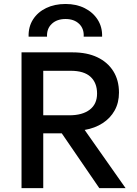

<svg xmlns="http://www.w3.org/2000/svg" viewBox="-20 -970 704 990"><path d="M91 0V-700H355.5Q428.5 -700 481.8 -674.8Q535 -649.5 564.2 -603Q593.5 -556.5 593.5 -492.5Q593.5 -440.5 571.2 -400.5Q549 -360.5 509 -334.8Q469 -309 416.5 -300L627.5 0H492L298.5 -282.5H203V0ZM203 -375.5H337Q405 -375.5 442.8 -404.5Q480.5 -433.5 480.5 -487.5Q480.5 -543 446.8 -574Q413 -605 345 -605H203ZM127.5 -781Q126 -831.5 150.2 -869.5Q174.5 -907.5 218 -928.5Q261.5 -949.5 318 -949.5Q374 -949.5 417 -927.8Q460 -906 484 -868Q508 -830 506.5 -781H411.5Q414 -822 388 -847Q362 -872 318 -872Q273.5 -872 247 -847Q220.5 -822 222.5 -781Z"/></svg>

Font: Geologica Roman
Style: Regular
Weight: 400
Designer: Sindre Bremnes, Frode Helland
Foundry: Monokrom Skriftforlag AS
Version: Version 1.010;gftools[0.9.28]